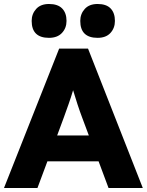

<svg xmlns="http://www.w3.org/2000/svg" viewBox="-20 -944 737 964"><path d="M0 0 277 -700H422L697 0H525L475 -134H218L168 0ZM300 -353 267 -264H426L392 -355Q381 -384 369 -420.5Q357 -457 347 -491Q337 -457 325 -423Q313 -389 300 -353ZM470 -754Q383 -754 383 -839Q383 -874 405.5 -899Q428 -924 470 -924Q514 -924 535.5 -901.5Q557 -879 557 -839Q557 -803 534.5 -778.5Q512 -754 470 -754ZM226 -754Q139 -754 139 -839Q139 -874 161.5 -899Q184 -924 226 -924Q270 -924 292 -901.5Q314 -879 314 -839Q314 -803 291 -778.5Q268 -754 226 -754Z"/></svg>

Font: Readex Pro
Style: Bold
Weight: 700
Designer: Bonnie Shaver-Troup, Thomas Jockin
Foundry: Lexend
Version: Version 1.203; ttfautohint (v1.8.3)